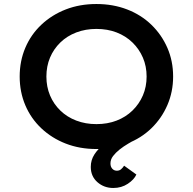

<svg xmlns="http://www.w3.org/2000/svg" viewBox="-20 -732 961 956"><path d="M544 204Q498 204 465 175Q432 146 432 99Q432 65 450 37Q468 9 497.5 -14Q527 -37 562 -56Q597 -75 632 -91L662 -42Q641 -30 618 -16.5Q595 -3 575.5 12.5Q556 28 543 45Q530 62 530 82Q530 98 539 108Q548 118 562 118Q574 118 582.5 111Q591 104 598 93L659 137Q648 162 616.5 183Q585 204 544 204ZM460 10Q377 10 307.5 -17Q238 -44 186 -93Q134 -142 106 -208Q78 -274 78 -351Q78 -428 106 -494Q134 -560 186 -609Q238 -658 307.5 -685Q377 -712 460 -712Q543 -712 613 -685Q683 -658 734 -608.5Q785 -559 813.5 -493.5Q842 -428 842 -351Q842 -275 813.5 -209Q785 -143 734 -93.5Q683 -44 613 -17Q543 10 460 10ZM460 -114Q515 -114 560.5 -131.5Q606 -149 639.5 -181.5Q673 -214 691.5 -257Q710 -300 710 -351Q710 -402 691.5 -445Q673 -488 639.5 -520.5Q606 -553 560.5 -570.5Q515 -588 460 -588Q406 -588 360 -570.5Q314 -553 280.5 -520.5Q247 -488 229 -445Q211 -402 211 -351Q211 -300 229 -257Q247 -214 280.5 -181.5Q314 -149 360 -131.5Q406 -114 460 -114Z"/></svg>

Font: Lexend Exa Medium
Style: Regular
Weight: 500
Designer: Bonnie Shaver-Troup, Thomas Jockin
Foundry: Lexend
Version: Version 1.007